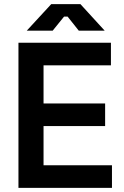

<svg xmlns="http://www.w3.org/2000/svg" viewBox="-20 -906 596 926"><path d="M69 0V-700H515V-591H190V-407H487V-298H190V-109H520V0ZM109 -758 227 -886H368L485 -758H360L306 -826H289L234 -758Z"/></svg>

Font: Space Grotesk Light SemiBold
Style: Regular
Weight: 600
Version: Version 2.000